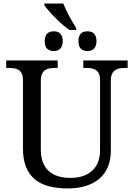

<svg xmlns="http://www.w3.org/2000/svg" viewBox="-20 -1056 757 1086"><path d="M361.8 9.8Q302.7 9.8 255.9 -2.7Q209 -15.1 176.5 -42.2Q144 -69.3 127 -112.1Q109.9 -154.8 109.9 -215.8V-604Q109.9 -626 103.3 -639.4Q96.7 -652.8 85.4 -660.2Q74.2 -667.5 59.3 -669.7Q44.4 -671.9 27.8 -671.9H15.1V-713.9H306.2V-671.9H293Q276.4 -671.9 261.2 -669.4Q246.1 -667 235.1 -659.4Q224.1 -651.9 217.5 -637.7Q210.9 -623.5 210.9 -600.1V-210Q210.9 -166.5 223.4 -136Q235.8 -105.5 258.1 -86.4Q280.3 -67.4 310.8 -58.6Q341.3 -49.8 377.9 -49.8Q421.4 -49.8 452.9 -61.5Q484.4 -73.2 505.1 -94Q525.9 -114.7 535.9 -143.3Q545.9 -171.9 545.9 -206.1V-604Q545.9 -626 539.3 -639.4Q532.7 -652.8 521.5 -660.2Q510.3 -667.5 495.4 -669.7Q480.5 -671.9 463.9 -671.9H451.2V-713.9H702.1V-671.9H689Q672.4 -671.9 657.2 -669.4Q642.1 -667 631.1 -659.4Q620.1 -651.9 613.5 -637.7Q606.9 -623.5 606.9 -600.1V-204.1Q606.9 -154.3 591.1 -114.5Q575.2 -74.7 544.2 -47.1Q513.2 -19.5 467.3 -4.9Q421.4 9.8 361.8 9.8ZM283.7 -878.9Q310.1 -878.9 322.5 -864Q335 -849.1 335 -823.2Q335 -797.4 322 -782.2Q309.1 -767.1 283.7 -767.1Q261.7 -767.1 247.3 -780Q232.9 -793 232.9 -823.2Q232.9 -850.1 245.4 -864.5Q257.8 -878.9 283.7 -878.9ZM474.6 -878.9Q501 -878.9 513.4 -864Q525.9 -849.1 525.9 -823.2Q525.9 -797.4 512.9 -782.2Q500 -767.1 474.6 -767.1Q452.6 -767.1 438.2 -780Q423.8 -793 423.8 -823.2Q423.8 -850.1 436.3 -864.5Q448.7 -878.9 474.6 -878.9ZM410.6 -886.2H373Q339.4 -908.7 295.7 -952.4Q252 -996.1 231 -1025.9V-1036.1H337.9Q349.6 -1005.9 370.8 -966.1Q392.1 -926.3 410.6 -898.9Z"/></svg>

Font: Noto Serif
Style: Regular
Weight: 400
Designer: Monotype Design team
Foundry: Monotype Imaging Inc.
Version: Version 1.02